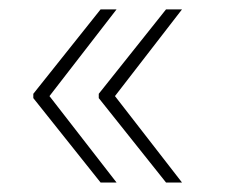

<svg xmlns="http://www.w3.org/2000/svg" viewBox="-20 -462 482 411"><path d="M195.3 -441.9H229.5L85.9 -256.3L229.5 -71.3H195.3L51.3 -252V-261.2ZM335.4 -441.9H369.6L226.1 -256.3L369.6 -71.3H335.4L191.4 -252V-261.2Z"/></svg>

Font: Suwannaphum Thin
Style: Regular
Weight: 100
Designer: Danh Hong
Version: Version 8.002; ttfautohint (v1.8.3)